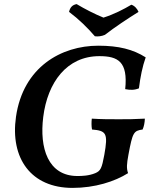

<svg xmlns="http://www.w3.org/2000/svg" viewBox="-20 -908 731 937"><path d="M443 -731C458 -729 476 -731 492 -738C541 -776 603 -817 656 -850C650 -865 637 -880 621 -885C584 -863 538 -839 485 -822C443 -839 394 -864 354 -888C333 -884 322 -872 317 -850C364 -815 408 -772 443 -731ZM460 -685C279 -685 93 -581 58 -338C29 -136 131 9 334 9C443 9 540 -22 605 -63C597 -86 598 -106 607 -154C627 -261 632 -270 676 -276C683 -292 686 -309 687 -329C634 -326 603 -326 559 -326C517 -326 474 -326 428 -329C426 -312 426 -292 429 -276C499 -270 508 -258 489 -152C477 -87 471 -74 445 -63C414 -50 380 -49 358 -49C214 -49 172 -186 191 -337C212 -506 306 -634 465 -634C556 -634 605 -607 591 -473C615 -468 637 -468 658 -477C665 -533 675 -583 691 -628C630 -667 559 -685 460 -685Z"/></svg>

Font: Vollkorn Semibold
Style: Italic
Weight: 600
Italic angle: -11°
Designer: Friedrich Althausen
Foundry: Friedrich Althausen
Version: Version 4.015;PS 004.015;hotconv 1.0.88;makeotf.lib2.5.64775